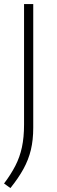

<svg xmlns="http://www.w3.org/2000/svg" viewBox="-20 -760 284 950"><path d="M31.5 170.5 0 148Q34 103 56 60.2Q78 17.5 88.5 -31.5Q99 -80.5 99 -143.5V-740H144.5V-128Q144.5 -67.5 132.8 -18.5Q121 30.5 96 76Q71 121.5 31.5 170.5Z"/></svg>

Font: Encode Sans SC SemiExpanded ExtraLight
Style: Regular
Weight: 250
Width: 6
Designer: Multiple Designers
Foundry: Impallari Type
Version: Version 3.002